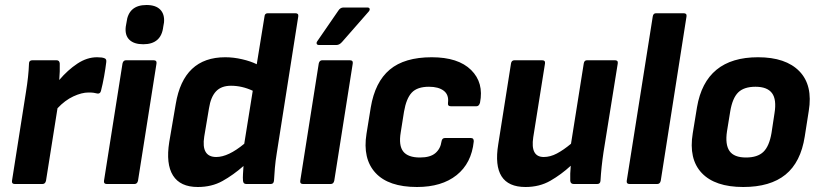

<svg xmlns="http://www.w3.org/2000/svg" viewBox="-20 -736 3282 768"><path d="M39 0Q26 0 28 -13L84 -369Q89 -400 92 -427.5Q95 -455 96 -482Q96 -495 110 -495H206Q218 -495 219 -482Q220 -452 217 -416Q251 -456 289.5 -481.5Q328 -507 368 -507Q389 -507 398 -503Q407 -500 405 -487Q402 -462 396.5 -431Q391 -400 384 -373Q381 -360 369 -362Q362 -364 354 -365Q346 -366 334 -366Q307 -366 273.5 -350.5Q240 -335 210 -303L164 -13Q161 0 150 0Z M407 0Q394 0 396 -13L470 -482Q473 -495 484 -495H594Q608 -495 606 -482L532 -13Q529 0 518 0ZM553 -559Q516 -559 497.5 -577Q479 -595 483 -629L486 -646Q494 -716 566 -716Q603 -716 621 -697.5Q639 -679 636 -646L633 -629Q625 -559 553 -559Z M771 12Q701 12 672 -34Q643 -80 657 -168L683 -320Q714 -507 881 -507Q914 -507 948.5 -499Q983 -491 1007 -479L1038 -670Q1039 -683 1051 -683H1162Q1175 -683 1173 -670L1087 -123Q1082 -93 1079.5 -64Q1077 -35 1076 -14Q1075 0 1063 0H965Q953 0 952 -13Q951 -25 952 -41Q953 -57 954 -72Q913 -36 870 -12Q827 12 771 12ZM797 -190Q784 -108 845 -108Q893 -108 957 -161L991 -373Q948 -393 904 -393Q865 -393 844 -370.5Q823 -348 816 -303Z M1192 0Q1179 0 1181 -13L1255 -482Q1258 -495 1269 -495H1379Q1393 -495 1391 -482L1317 -13Q1314 0 1303 0ZM1256 -556Q1249 -556 1247 -560.5Q1245 -565 1249 -571L1333 -693Q1341 -706 1354 -706H1449Q1457 -706 1458.5 -701Q1460 -696 1455 -690L1349 -569Q1338 -556 1326 -556Z M1648 12Q1534 12 1482 -44.5Q1430 -101 1446 -201L1463 -306Q1480 -408 1539 -457.5Q1598 -507 1707 -507Q1813 -507 1864.5 -456Q1916 -405 1900 -325Q1896 -311 1886 -311H1783Q1770 -311 1772 -325Q1776 -357 1755 -373Q1734 -389 1696 -389Q1649 -389 1627 -365.5Q1605 -342 1596 -289L1583 -207Q1574 -154 1593 -130Q1612 -106 1660 -106Q1701 -106 1721.5 -123.5Q1742 -141 1746 -170Q1748 -184 1760 -184H1863Q1876 -184 1875 -170Q1866 -83 1806.5 -35.5Q1747 12 1648 12Z M2082 12Q1945 12 1973 -159L2024 -482Q2026 -495 2038 -495H2148Q2162 -495 2160 -482L2113 -187Q2101 -108 2155 -108Q2181 -108 2207.5 -122Q2234 -136 2264 -161L2315 -482Q2317 -495 2328 -495H2440Q2453 -495 2451 -482L2394 -127Q2385 -67 2382 -13Q2381 0 2369 0H2275Q2262 0 2261 -13Q2260 -41 2263 -73Q2225 -38 2181.5 -13Q2138 12 2082 12Z M2498 0Q2485 0 2487 -13L2591 -670Q2593 -683 2604 -683H2715Q2728 -683 2726 -670L2623 -13Q2620 0 2609 0Z M2953 12Q2840 12 2787 -44Q2734 -100 2751 -203L2768 -307Q2802 -507 3012 -507Q3123 -507 3177.5 -451Q3232 -395 3215 -292L3199 -190Q3183 -87 3122 -37.5Q3061 12 2953 12ZM2964 -106Q3010 -106 3033.5 -128.5Q3057 -151 3066 -204L3078 -283Q3087 -338 3068 -363.5Q3049 -389 3002 -389Q2956 -389 2933 -366.5Q2910 -344 2901 -291L2888 -211Q2880 -158 2898 -132Q2916 -106 2964 -106Z"/></svg>

Font: Sofia Sans ExtraBold
Style: Italic
Weight: 800
Italic angle: -9°
Designer: Botio Nikoltchev, Ani Petrova
Foundry: lettersoup
Version: Version 4.100; ttfautohint (v1.8.4.7-5d5b)